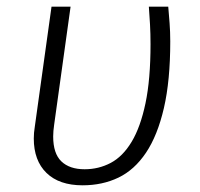

<svg xmlns="http://www.w3.org/2000/svg" viewBox="-20 -543 598 574"><path d="M483 -523Q485 -500 487 -474Q489 -448 489 -419Q489 -302 470 -220Q451 -138 416.5 -86.5Q382 -35 334 -12Q286 11 227 11Q157 11 119 -26Q81 -63 81 -129Q81 -146 84 -164L134 -523H191L142 -171Q139 -151 139 -135Q139 -84 163.5 -60.5Q188 -37 233 -37Q275 -37 311 -56Q347 -75 373.5 -119Q400 -163 415 -234.5Q430 -306 430 -411Q430 -442 428.5 -469.5Q427 -497 425 -523Z"/></svg>

Font: Glekhifnjqigglhiwekvrgaqftz
Style: Regular
Weight: 300
Italic angle: -8°
Designer: Carrois Corporate & Edenspiekermann
Foundry: Carrois Corporate GbR & Edenspiekermann AG
Version: Version 2.001